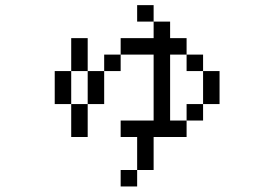

<svg xmlns="http://www.w3.org/2000/svg" viewBox="-20 -582 1040 728"><path d="M500 62.5H437.5V125H500ZM500 62.5H562.5Q562.5 62.5 562.5 -62.5H687.5V-125H625Q625 -125 625 -375H687.5V-312.5H750Q750 -312.5 750 -187.5H687.5V-125H750V-187.5H812.5Q812.5 -187.5 812.5 -312.5H750V-375H687.5V-437.5H625V-500H562.5V-437.5H437.5V-375H375V-312.5H312.5Q312.5 -312.5 312.5 -187.5H250Q250 -187.5 250 -62.5H312.5Q312.5 -62.5 312.5 -187.5H375Q375 -187.5 375 -312.5H437.5V-375H562.5Q562.5 -375 562.5 -125H437.5V-62.5H500Q500 -62.5 500 62.5ZM250 -187.5Q250 -187.5 250 -312.5H187.5Q187.5 -312.5 187.5 -187.5ZM250 -312.5H312.5Q312.5 -312.5 312.5 -437.5H250Q250 -437.5 250 -312.5ZM562.5 -500V-562.5H500V-500Z"/></svg>

Font: UnifontExMono
Style: Regular
Weight: 500
Version: Version 15.0.06